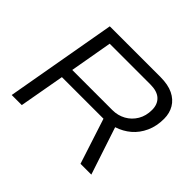

<svg xmlns="http://www.w3.org/2000/svg" viewBox="-152 -901 1117 1117"><g transform="rotate(45 406.5 -343.0)"><path d="M56 0 177 -686H594Q657 -686 698 -666Q739 -646 760 -610.5Q781 -575 781 -529Q781 -468 759 -420Q737 -372 700 -340.5Q663 -309 614 -293L711 0H622L531 -280H189L139 0ZM202 -352H532Q577 -352 614 -372.5Q651 -393 673 -430Q695 -467 695 -516Q695 -562 667 -588Q639 -614 583 -614H248Z"/></g></svg>

Font: Archivo SemiExpanded Light
Style: Italic
Weight: 300
Width: 6
Italic angle: -10°
Designer: Hector Gatti
Foundry: Omnibus-Type
Version: Version 2.001